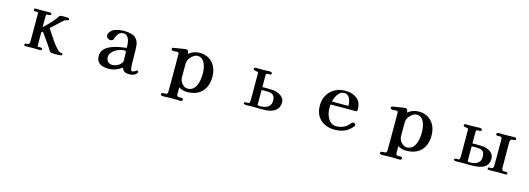

<svg xmlns="http://www.w3.org/2000/svg" viewBox="4 -1448 6992 2539"><g transform="rotate(15 3500.0 -179.0)"><path d="M778 -17Q778 -8 773 -4Q770 -2 750.5 -0.5Q731 1 711 1.5Q691 2 684 2Q671 2 647.5 0.5Q624 -1 613 -10Q606 -18 600 -27.5Q594 -37 588 -46Q557 -96 520.5 -145.5Q484 -195 451 -244L432 -228Q432 -191 432.5 -153Q433 -115 433 -77Q433 -70 433 -63Q433 -56 433 -49Q433 -42 435.5 -37Q438 -32 445 -32Q450 -32 456 -32.5Q462 -33 467 -33Q476 -33 487.5 -31.5Q499 -30 499 -17Q499 -5 492 -1Q485 3 474 3Q452 3 430 2Q408 1 386 1Q361 1 332 2Q303 3 277 3Q270 3 264 -1.5Q258 -6 258 -15Q258 -24 263.5 -28Q269 -32 284 -32Q313 -32 319.5 -46Q326 -60 326 -85Q326 -170 325.5 -257Q325 -344 325 -429Q325 -436 325 -442.5Q325 -449 325 -456Q325 -464 322 -470Q319 -476 310 -476Q305 -476 295 -475.5Q285 -475 280 -475Q274 -475 267 -480Q260 -485 260 -493Q260 -512 281 -512Q306 -512 332 -511.5Q358 -511 383 -511Q405 -511 431.5 -511.5Q458 -512 480 -512Q487 -512 493 -508Q499 -504 499 -496Q499 -483 490 -479.5Q481 -476 470 -476Q464 -476 459.5 -476Q455 -476 449 -476Q436 -476 434 -461Q432 -446 432 -435V-298Q474 -339 515.5 -381Q557 -423 591 -471Q596 -478 600.5 -486Q605 -494 610 -500Q614 -504 626 -505.5Q638 -507 651 -507.5Q664 -508 669 -508Q682 -508 694.5 -507.5Q707 -507 720 -506Q728 -505 735 -503Q742 -501 742 -492Q742 -488 741.5 -483.5Q741 -479 736 -475Q735 -474 732.5 -474Q730 -474 728 -473Q709 -469 696.5 -464Q684 -459 670 -446L525 -311Q570 -245 615 -175.5Q660 -106 718 -50Q730 -39 744 -36Q758 -33 768 -30.5Q778 -28 778 -17Z M1583 -171Q1583 -176 1583 -191.5Q1583 -207 1582 -225Q1581 -243 1580.5 -257Q1580 -271 1578 -273Q1573 -280 1568.5 -281Q1564 -282 1556 -282Q1529 -282 1496 -272Q1463 -262 1433.5 -243Q1404 -224 1385 -198.5Q1366 -173 1366 -141Q1366 -103 1389 -79Q1412 -55 1451 -55Q1480 -55 1509.5 -67.5Q1539 -80 1559 -101Q1567 -109 1575 -120.5Q1583 -132 1583 -143ZM1806 -48Q1806 -42 1802 -38Q1783 -13 1755 -3Q1727 7 1697 7Q1658 7 1634 -6.5Q1610 -20 1596 -57Q1557 -27 1510.5 -10Q1464 7 1414 7Q1369 7 1331 -4.5Q1293 -16 1270 -45Q1247 -74 1247 -126Q1247 -171 1270 -203Q1293 -235 1330.5 -256.5Q1368 -278 1412.5 -291Q1457 -304 1500.5 -311Q1544 -318 1578 -322Q1578 -346 1575.5 -375.5Q1573 -405 1564 -433Q1555 -461 1536 -479Q1517 -497 1485 -497Q1445 -497 1421 -468Q1397 -439 1386 -404Q1385 -400 1383.5 -393Q1382 -386 1380 -383Q1374 -375 1362 -370Q1350 -365 1340 -365Q1322 -365 1303 -380Q1284 -395 1284 -414Q1284 -428 1287.5 -438Q1291 -448 1299 -460Q1320 -491 1353.5 -505.5Q1387 -520 1424.5 -525Q1462 -530 1496 -530Q1544 -530 1592.5 -516.5Q1641 -503 1669 -459Q1688 -430 1692 -395Q1696 -360 1697 -325Q1698 -290 1698 -254.5Q1698 -219 1699 -184Q1699 -172 1699.5 -142Q1700 -112 1703 -86Q1704 -80 1705.5 -69.5Q1707 -59 1711.5 -50Q1716 -41 1724 -41Q1737 -41 1749.5 -47Q1762 -53 1772 -60Q1777 -65 1780 -67Q1783 -69 1789 -69Q1794 -69 1801 -63.5Q1808 -58 1806 -48Z M2637 -249Q2637 -279 2632 -316Q2627 -353 2613.5 -386Q2600 -419 2575.5 -440.5Q2551 -462 2511 -462Q2484 -462 2457 -444Q2430 -426 2410.5 -400Q2391 -374 2386 -348Q2384 -338 2383.5 -328Q2383 -318 2383 -308V-132Q2383 -105 2398 -76.5Q2413 -48 2438 -29Q2463 -10 2491 -10Q2537 -10 2565.5 -33.5Q2594 -57 2609.5 -94Q2625 -131 2631 -172Q2637 -213 2637 -249ZM2771 -247Q2771 -114 2699 -39.5Q2627 35 2493 35Q2433 35 2383 3V96Q2383 117 2394 123.5Q2405 130 2421 129.5Q2437 129 2452 129Q2471 129 2471 151Q2471 161 2463 166Q2455 171 2447 171Q2417 171 2385.5 169.5Q2354 168 2324 168Q2294 168 2261.5 170Q2229 172 2199 172Q2192 172 2182 167Q2172 162 2172 152Q2172 139 2181.5 135Q2191 131 2204 131Q2218 130 2229.5 129.5Q2241 129 2248 125Q2256 120 2257.5 111Q2259 102 2259 93Q2259 67 2259.5 40Q2260 13 2260 -13V-274Q2260 -315 2259.5 -351Q2259 -387 2259 -427Q2259 -433 2253 -438.5Q2247 -444 2242 -444Q2227 -444 2213.5 -442.5Q2200 -441 2185 -441Q2176 -441 2165.5 -444.5Q2155 -448 2155 -460Q2155 -470 2158 -475.5Q2161 -481 2171 -482Q2186 -484 2211 -488.5Q2236 -493 2257 -496Q2279 -499 2304 -503.5Q2329 -508 2342 -508Q2362 -508 2369.5 -493Q2377 -478 2379 -455Q2444 -509 2528 -509Q2605 -509 2659.5 -474Q2714 -439 2742.5 -380Q2771 -321 2771 -247Z M3628 -144Q3628 -195 3609.5 -216.5Q3591 -238 3559 -242.5Q3527 -247 3486 -247Q3476 -247 3465.5 -246.5Q3455 -246 3444 -245V-53Q3444 -40 3452.5 -36.5Q3461 -33 3471 -33Q3508 -33 3544 -42Q3580 -51 3604 -75.5Q3628 -100 3628 -144ZM3748 -156Q3748 -101 3719.5 -66.5Q3691 -32 3641 -15Q3608 -4 3569.5 -2Q3531 0 3496 0Q3468 0 3439.5 -1Q3411 -2 3382 -2Q3362 -2 3341 -1Q3320 0 3300 0Q3290 0 3276 -3Q3262 -6 3262 -19Q3262 -25 3271.5 -30Q3281 -35 3285 -35Q3293 -35 3300 -34.5Q3307 -34 3314 -34Q3331 -34 3334.5 -41Q3338 -48 3339 -63Q3340 -77 3340.5 -91.5Q3341 -106 3341 -120Q3341 -201 3340.5 -284.5Q3340 -368 3340 -449Q3340 -461 3329.5 -464.5Q3319 -468 3305.5 -469Q3292 -470 3281.5 -473.5Q3271 -477 3271 -490Q3271 -501 3278.5 -505Q3286 -509 3296 -509Q3315 -509 3333.5 -508.5Q3352 -508 3371 -508Q3392 -508 3412.5 -509Q3433 -510 3454 -510Q3463 -510 3472.5 -511Q3482 -512 3491 -512Q3497 -512 3507.5 -507Q3518 -502 3518 -495Q3518 -474 3501.5 -473Q3485 -472 3471 -472Q3455 -472 3449.5 -465Q3444 -458 3444 -442V-285Q3461 -286 3478 -286Q3495 -286 3511 -286Q3538 -286 3565 -285Q3592 -284 3618 -279Q3650 -273 3679.5 -257.5Q3709 -242 3728.5 -217.5Q3748 -193 3748 -156Z M4609 -341Q4608 -363 4603.5 -389Q4599 -415 4588.5 -438Q4578 -461 4560 -475.5Q4542 -490 4514 -490Q4475 -490 4448.5 -466.5Q4422 -443 4406 -408Q4390 -373 4382 -340Q4412 -339 4442 -339Q4472 -339 4502 -339Q4529 -339 4555.5 -339.5Q4582 -340 4609 -341ZM4760 -119Q4760 -110 4754 -99Q4747 -89 4733 -75.5Q4719 -62 4703.5 -49.5Q4688 -37 4677 -30Q4642 -8 4598.5 2Q4555 12 4513 12Q4433 12 4371.5 -18.5Q4310 -49 4275.5 -107Q4241 -165 4241 -247Q4241 -329 4276.5 -391Q4312 -453 4375 -488Q4438 -523 4519 -523Q4617 -523 4678.5 -474.5Q4740 -426 4740 -322Q4740 -306 4731.5 -301.5Q4723 -297 4709 -297Q4681 -297 4652.5 -297.5Q4624 -298 4595 -298Q4540 -298 4485 -297.5Q4430 -297 4375 -297Q4372 -270 4372 -245Q4372 -212 4380.5 -175.5Q4389 -139 4406.5 -108Q4424 -77 4452 -57.5Q4480 -38 4520 -38Q4567 -38 4610.5 -55Q4654 -72 4685 -109Q4689 -113 4695 -119.5Q4701 -126 4704 -130Q4710 -138 4716.5 -140Q4723 -142 4731 -142Q4742 -142 4751 -136Q4760 -130 4760 -119Z M5637 -249Q5637 -279 5632 -316Q5627 -353 5613.5 -386Q5600 -419 5575.5 -440.5Q5551 -462 5511 -462Q5484 -462 5457 -444Q5430 -426 5410.5 -400Q5391 -374 5386 -348Q5384 -338 5383.5 -328Q5383 -318 5383 -308V-132Q5383 -105 5398 -76.5Q5413 -48 5438 -29Q5463 -10 5491 -10Q5537 -10 5565.5 -33.5Q5594 -57 5609.5 -94Q5625 -131 5631 -172Q5637 -213 5637 -249ZM5771 -247Q5771 -114 5699 -39.5Q5627 35 5493 35Q5433 35 5383 3V96Q5383 117 5394 123.5Q5405 130 5421 129.5Q5437 129 5452 129Q5471 129 5471 151Q5471 161 5463 166Q5455 171 5447 171Q5417 171 5385.5 169.5Q5354 168 5324 168Q5294 168 5261.5 170Q5229 172 5199 172Q5192 172 5182 167Q5172 162 5172 152Q5172 139 5181.5 135Q5191 131 5204 131Q5218 130 5229.5 129.5Q5241 129 5248 125Q5256 120 5257.5 111Q5259 102 5259 93Q5259 67 5259.5 40Q5260 13 5260 -13V-274Q5260 -315 5259.5 -351Q5259 -387 5259 -427Q5259 -433 5253 -438.5Q5247 -444 5242 -444Q5227 -444 5213.5 -442.5Q5200 -441 5185 -441Q5176 -441 5165.5 -444.5Q5155 -448 5155 -460Q5155 -470 5158 -475.5Q5161 -481 5171 -482Q5186 -484 5211 -488.5Q5236 -493 5257 -496Q5279 -499 5304 -503.5Q5329 -508 5342 -508Q5362 -508 5369.5 -493Q5377 -478 5379 -455Q5444 -509 5528 -509Q5605 -509 5659.5 -474Q5714 -439 5742.5 -380Q5771 -321 5771 -247Z M6497 -144Q6497 -194 6480.5 -215.5Q6464 -237 6433.5 -242Q6403 -247 6361 -247Q6351 -247 6341 -246.5Q6331 -246 6320 -245V-53Q6320 -40 6328.5 -36.5Q6337 -33 6347 -33Q6384 -33 6418.5 -42.5Q6453 -52 6475 -76.5Q6497 -101 6497 -144ZM6615 -156Q6615 -101 6591.5 -69Q6568 -37 6530 -22.5Q6492 -8 6447.5 -4Q6403 0 6361 0Q6336 0 6310 -1Q6284 -2 6258 -2Q6237 -2 6216 -1Q6195 0 6174 0Q6164 0 6151.5 -3Q6139 -6 6139 -19Q6139 -24 6148 -29Q6157 -34 6161 -34Q6169 -34 6176 -33.5Q6183 -33 6190 -33Q6207 -33 6210.5 -40Q6214 -47 6215 -62Q6217 -76 6217 -90.5Q6217 -105 6217 -119Q6217 -201 6216.5 -283.5Q6216 -366 6216 -447Q6216 -459 6205.5 -462.5Q6195 -466 6181.5 -467Q6168 -468 6157.5 -471.5Q6147 -475 6147 -488Q6147 -499 6154.5 -503Q6162 -507 6172 -507Q6191 -507 6209.5 -506.5Q6228 -506 6247 -506Q6268 -506 6288.5 -507Q6309 -508 6330 -508Q6339 -508 6348.5 -509Q6358 -510 6367 -510Q6373 -510 6383.5 -505Q6394 -500 6394 -493Q6394 -472 6377.5 -471Q6361 -470 6347 -470Q6331 -470 6325.5 -463Q6320 -456 6320 -440V-285Q6336 -286 6351 -286Q6366 -286 6382 -286Q6409 -286 6436 -285Q6463 -284 6490 -279Q6522 -273 6550.5 -257.5Q6579 -242 6597 -217.5Q6615 -193 6615 -156ZM6869 -20Q6869 -7 6860.5 -4.5Q6852 -2 6841 -2Q6815 -2 6788.5 -3Q6762 -4 6736 -4Q6708 -4 6679 -2.5Q6650 -1 6621 -1Q6613 -1 6607 -4.5Q6601 -8 6601 -17Q6601 -34 6616 -34Q6631 -34 6641 -34Q6664 -34 6670 -48.5Q6676 -63 6676 -82V-431Q6676 -445 6672.5 -457Q6669 -469 6651 -469Q6642 -469 6633 -468.5Q6624 -468 6615 -468Q6607 -468 6600 -471.5Q6593 -475 6593 -485Q6593 -499 6600.5 -503Q6608 -507 6620 -507Q6645 -507 6669.5 -506.5Q6694 -506 6719 -506Q6749 -506 6779.5 -507.5Q6810 -509 6840 -509Q6850 -509 6856.5 -505Q6863 -501 6863 -490Q6863 -474 6850.5 -472Q6838 -470 6827 -470Q6802 -470 6794 -457Q6786 -444 6786 -421Q6786 -336 6786.5 -251.5Q6787 -167 6787 -82Q6787 -68 6792.5 -52Q6798 -36 6816 -36Q6823 -36 6829.5 -36.5Q6836 -37 6843 -37Q6852 -37 6860.5 -34.5Q6869 -32 6869 -20Z"/></g></svg>

Font: Kaisei Tokumin ExtraBold
Style: Regular
Weight: 800
Designer: Font-Kai, 金井和夫
Foundry: KAZUO KANAI
Version: Version 5.003